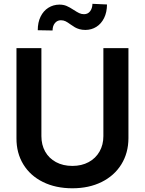

<svg xmlns="http://www.w3.org/2000/svg" viewBox="-20 -981 763 1012"><path d="M524.9 -727.3H657V-252.1Q656.6 -174.7 619.7 -114.9Q582.7 -55 515.8 -21.8Q448.9 11.4 361.5 11.4Q273.4 11.4 206.3 -21.8Q139.2 -55 102.8 -114.9Q66.4 -174.7 66.8 -252.1V-727.3H198.2V-263.5Q198.2 -217.7 218 -182.2Q237.9 -146.7 275 -126.6Q312.1 -106.5 361.5 -106.5Q410.5 -106.5 447.4 -126.6Q484.4 -146.7 504.6 -182.2Q524.9 -217.7 524.9 -263.5ZM179 -821.7Q179 -862.9 193.9 -893.3Q208.8 -923.7 234.7 -940Q260.7 -956.3 292.6 -956.7Q314.6 -956.7 331.1 -949.6Q347.7 -942.5 368.6 -928.6Q386 -917.3 397.5 -911.8Q409.1 -906.2 422.9 -906.2Q442.8 -906.2 454.7 -921.3Q466.6 -936.4 467.3 -960.9L544 -957.4Q543.7 -916.2 528.6 -885.8Q513.5 -855.5 487.9 -839.5Q462.4 -823.5 430.4 -823.2Q412.6 -823.2 398.8 -827.2Q384.9 -831.3 375 -837Q365.1 -842.7 351.6 -852.3Q336.3 -863.6 325.3 -869Q314.3 -874.3 300.4 -874.3Q281.2 -873.9 269.2 -859Q257.1 -844.1 257.1 -820.3Z"/></svg>

Font: Riot Sans
Style: Bold
Weight: 600
Designer: Rasmus Andersson
Foundry: rsms
Version: Version 4.001